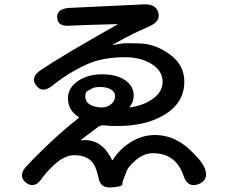

<svg xmlns="http://www.w3.org/2000/svg" viewBox="-20 -806 1040 876"><path d="M886 34Q836 53 817 -5Q782 -107 678 -107Q637 -107 601 -76.5Q565 -46 558 -26Q547 3 542.5 14Q538 25 538 35.5Q538 46 488 49Q437 53 430 6Q429 1 421 -26Q401 -98 319 -98Q273 -98 224 -51Q189 -18 172 7Q137 58 98 27Q60 -4 102 -49Q215 -169 338 -267Q342 -270 338 -273Q290 -303 290 -358Q290 -406 338 -438Q383 -467 445 -467Q512 -467 551 -440Q590 -413 590 -370Q590 -341 572 -319Q569 -315 574 -316Q636 -325 679 -356.5Q722 -388 722 -433Q722 -482 672.5 -513.5Q623 -545 550 -545Q445 -545 371 -510Q292 -474 220 -416Q173 -378 145 -416Q117 -454 167 -487Q265 -553 515 -694Q519 -696 514 -696Q325 -691 303 -689Q243 -683 241 -725Q238 -767 298 -770L635 -786Q691 -789 702 -749Q714 -709 662 -686L646 -679Q619 -667 592 -654Q550 -634 496 -603Q492 -600 497 -601Q539 -609 554 -609Q584 -609 614 -608Q687 -607 754 -558.5Q821 -510 821 -434Q821 -336 728 -281Q644 -231 514 -231Q477 -231 456 -234Q439 -236 425 -225L351 -169Q347 -166 352 -166Q443 -175 490 -78Q492 -73 495 -77Q526 -126 577.5 -158Q629 -190 687 -190Q769 -190 836 -132Q897 -78 913 -41Q936 14 886 34ZM435 -316Q456 -314 475 -323Q505 -338 505 -369Q505 -387 486 -398Q467 -409 439.5 -409Q412 -409 402 -403.5Q392 -398 380.5 -392Q369 -386 369 -366Q369 -323 435 -316Z"/></svg>

Font: Resource Han Rounded TW Medium
Style: Regular
Weight: 500
Designer: Cyano Hao (round all glyphs); Ryoko NISHIZUKA 西塚涼子 (kana, bopomofo & ideographs); Paul D. Hunt (Latin, Greek & Cyrillic)
Foundry: Cyano Hao
Version: 0.990